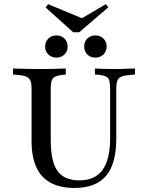

<svg xmlns="http://www.w3.org/2000/svg" viewBox="-20 -905 703 936"><path d="M133.9 -369.4V-472.6Q133.9 -497.6 128.6 -510.9Q123.4 -524.2 110.1 -530.6Q96.8 -537.1 70.2 -539.5L43.5 -541.9V-571Q58.1 -571 79 -570.2Q100 -569.4 123.8 -569Q147.6 -568.5 171 -568.5H179.8H187.1Q208.9 -568.5 229.8 -569Q250.8 -569.4 269.4 -570.2Q287.9 -571 300.8 -571V-541.9L281.5 -539.5Q247.6 -535.5 237.5 -523Q227.4 -510.5 227.4 -472.6V-369.4ZM342.7 11.3Q273.4 11.3 226.6 -14.1Q179.8 -39.5 156.9 -90.3Q133.9 -141.1 133.9 -216.9V-369.4H227.4V-220.2Q227.4 -116.9 260.5 -71.4Q293.5 -25.8 367.7 -25.8Q443.5 -25.8 480.2 -77Q516.9 -128.2 516.9 -231.5V-369.4H546.8V-228.2Q546.8 -107.3 497.2 -48Q447.6 11.3 342.7 11.3ZM516.9 -369.4V-472.6Q516.9 -509.7 507.7 -523Q498.4 -536.3 463.7 -540.3L442.7 -541.9V-571Q458.1 -570.2 482.7 -569.4Q507.3 -568.5 531.5 -568.5Q550.8 -568.5 570.6 -569Q590.3 -569.4 608.1 -570.2Q625.8 -571 637.9 -571V-541.9L608.1 -538.7Q583.1 -537.1 569.8 -530.6Q556.5 -524.2 551.6 -510.9Q546.8 -497.6 546.8 -472.6V-369.4ZM254.8 -624.2Q231.5 -624.2 215.7 -639.5Q200 -654.8 200 -678.2Q200 -701.6 215.7 -716.9Q231.5 -732.3 254.8 -732.3Q279 -732.3 294.4 -716.9Q309.7 -701.6 309.7 -678.2Q309.7 -654.8 294.4 -639.5Q279 -624.2 254.8 -624.2ZM445.2 -624.2Q421 -624.2 405.6 -639.5Q390.3 -654.8 390.3 -678.2Q390.3 -701.6 405.6 -716.9Q421 -732.3 445.2 -732.3Q468.5 -732.3 484.3 -716.9Q500 -701.6 500 -678.2Q500 -654.8 484.3 -639.5Q468.5 -624.2 445.2 -624.2ZM496 -884.7 508.1 -869.4 366.1 -747.6H337.1L202.4 -868.5L214.5 -884.7L408.9 -804L350.8 -799.2Z"/></svg>

Font: Playfair 5pt SemiExpanded Light Medium
Style: Regular
Weight: 500
Version: Version 2.203